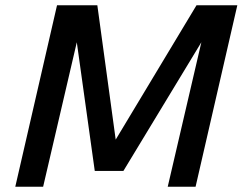

<svg xmlns="http://www.w3.org/2000/svg" viewBox="-20 -710 922 730"><path d="M38.1 0 196.8 -689.9H350.1L419.9 -179.2L727.1 -689.9H882.3L723.6 0H617.7L745.6 -549.3L449.2 -60.1H340.3L272 -549.3L144 0Z"/></svg>

Font: HK Grotesk SemiBold Italic
Style: Regular
Weight: 600
Italic angle: -13°
Designer: Alfredo Marco Pradil and Stefan Peev
Foundry: Hanken Design Co.
Version: Version 1.000;PS 001.000;hotconv 1.0.88;makeotf.lib2.5.64775